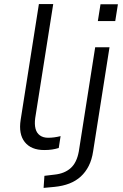

<svg xmlns="http://www.w3.org/2000/svg" viewBox="-20 -725 601 938"><path d="M196 8Q132 8 101 -31Q70 -70 81 -140L170 -705H240L152 -148Q148 -118 153.5 -96.5Q159 -75 175 -63.5Q191 -52 215 -52Q230 -52 245 -54Q260 -56 276 -60L267 -2Q251 3 234 5.5Q217 8 196 8ZM458 -622 471 -704H556L543 -622ZM193 193 197 134 247 128Q295 123 325 96.5Q355 70 365 15L445 -494H515L435 14Q429 55 413.5 85.5Q398 116 374.5 137.5Q351 159 319 171.5Q287 184 246 188Z"/></svg>

Font: Nunito Sans 7pt Light
Style: Italic
Weight: 300
Italic angle: -9°
Designer: Vernon Adams
Foundry: Vernon Adams
Version: Version 3.101;gftools[0.9.27]